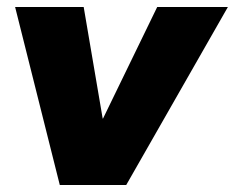

<svg xmlns="http://www.w3.org/2000/svg" viewBox="-20 -526 668 546"><path d="M150 0 23 -506H218L272 -189H273L427 -506H628L339 0Z"/></svg>

Font: Nunito Sans 7pt Black
Style: Italic
Weight: 900
Italic angle: -9°
Version: Version 3.101;gftools[0.9.27]